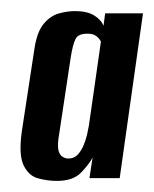

<svg xmlns="http://www.w3.org/2000/svg" viewBox="-20 -585 278 346"><path d="M82.5 -259Q65.2 -259 48.3 -263.7Q31.5 -268.4 22.5 -287.2Q13.5 -305.9 19.2 -347.4L42.1 -497.4Q46.7 -528 59.1 -542.5Q71.5 -557 86.8 -561Q102.1 -565 115 -565Q137.1 -565 149.8 -557.1Q162.5 -549.2 166.5 -538.4L169.5 -561H237.7L195.7 -264H141.2L146.8 -300.9Q139.8 -288 125.6 -273.5Q111.3 -259 82.5 -259ZM103.1 -299.3Q113.5 -299.3 120 -306.3Q126.5 -313.3 130.5 -322.9Q134.6 -332.5 136.9 -342.5Q139.1 -352.5 140.1 -358.1L161.9 -510.2Q160.9 -512.1 158.6 -515.2Q156.3 -518.2 151.6 -521.2Q146.9 -524.3 137.2 -524.3Q121 -524.3 116.1 -514.7Q111.2 -505 107.6 -482.5L85.3 -334.8Q83.4 -319.8 85.9 -312.2Q88.5 -304.6 93.5 -302Q98.5 -299.3 103.1 -299.3Z"/></svg>

Font: Alumni Sans Thin
Style: Italic
Weight: 100
Italic angle: -8°
Designer: Robert E. Leuschke
Foundry: Robert E. Leuschke
Version: Version 1.016